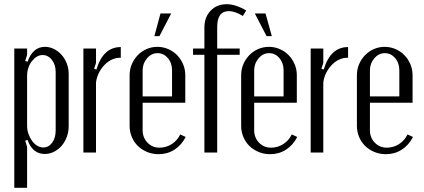

<svg xmlns="http://www.w3.org/2000/svg" viewBox="-20 -726 2018 914"><path d="M100 -436 111 -432Q136 -503 194 -503Q217 -503 237.5 -492.5Q258 -482 273.5 -464.5Q289 -447 298 -423.5Q307 -400 307 -374V-126Q307 -99 298 -74.5Q289 -50 273.5 -32Q258 -14 237 -3.5Q216 7 193 7Q135 7 111 -60L100 -56L109 -27V168H48V-495H109V-465ZM109 -127Q109 -107 115.5 -88.5Q122 -70 132.5 -55.5Q143 -41 157 -32.5Q171 -24 186 -24Q212 -24 228.5 -47Q245 -70 245 -105V-384Q245 -418 227 -441Q209 -464 183 -464Q168 -464 155 -456Q142 -448 131.5 -434.5Q121 -421 115 -403Q109 -385 109 -366Z M437 -495V-426L428 -399L439 -395Q471 -502 555 -502V-451Q534 -452 514 -443Q494 -434 478 -417.5Q462 -401 451 -379.5Q440 -358 437 -333V0H377V-495Z M597 -368Q597 -396 607.5 -420.5Q618 -445 636 -463.5Q654 -482 678 -492.5Q702 -503 729 -503Q756 -503 780.5 -492.5Q805 -482 823 -463.5Q841 -445 851.5 -420.5Q862 -396 862 -368V-237H659V-106Q659 -71 682 -47Q705 -23 739 -23Q771 -23 797.5 -40Q824 -57 838 -86L864 -74Q844 -35 810.5 -13.5Q777 8 735 8Q706 8 680.5 -2.5Q655 -13 636.5 -31Q618 -49 607.5 -74Q597 -99 597 -127ZM799 -267V-391Q799 -426 779 -449.5Q759 -473 730 -473Q701 -473 680 -448.5Q659 -424 659 -391V-267ZM715 -554 744 -662H795L739 -554Z M953 -495V-595Q953 -644 982.5 -675Q1012 -706 1059 -706Q1081 -706 1105 -698Q1129 -690 1152 -676L1136 -650Q1099 -673 1069 -673Q1014 -673 1014 -598V-495H1121V-465H1014V0H953V-465H899V-495Z M1128 -368Q1128 -396 1138.5 -420.5Q1149 -445 1167 -463.5Q1185 -482 1209 -492.5Q1233 -503 1260 -503Q1287 -503 1311.5 -492.5Q1336 -482 1354 -463.5Q1372 -445 1382.5 -420.5Q1393 -396 1393 -368V-237H1190V-106Q1190 -71 1213 -47Q1236 -23 1270 -23Q1302 -23 1328.5 -40Q1355 -57 1369 -86L1395 -74Q1375 -35 1341.5 -13.5Q1308 8 1266 8Q1237 8 1211.5 -2.5Q1186 -13 1167.5 -31Q1149 -49 1138.5 -74Q1128 -99 1128 -127ZM1330 -267V-391Q1330 -426 1310 -449.5Q1290 -473 1261 -473Q1232 -473 1211 -448.5Q1190 -424 1190 -391V-267ZM1249 -554 1193 -662H1244L1274 -554Z M1519 -495V-426L1510 -399L1521 -395Q1553 -502 1637 -502V-451Q1616 -452 1596 -443Q1576 -434 1560 -417.5Q1544 -401 1533 -379.5Q1522 -358 1519 -333V0H1459V-495Z M1679 -368Q1679 -396 1689.5 -420.5Q1700 -445 1718 -463.5Q1736 -482 1760 -492.5Q1784 -503 1811 -503Q1838 -503 1862.5 -492.5Q1887 -482 1905 -463.5Q1923 -445 1933.5 -420.5Q1944 -396 1944 -368V-237H1741V-106Q1741 -71 1764 -47Q1787 -23 1821 -23Q1853 -23 1879.5 -40Q1906 -57 1920 -86L1946 -74Q1926 -35 1892.5 -13.5Q1859 8 1817 8Q1788 8 1762.5 -2.5Q1737 -13 1718.5 -31Q1700 -49 1689.5 -74Q1679 -99 1679 -127ZM1881 -267V-391Q1881 -426 1861 -449.5Q1841 -473 1812 -473Q1783 -473 1762 -448.5Q1741 -424 1741 -391V-267Z"/></svg>

Font: Moniqa Paragraph
Style: Regular
Weight: 400
Designer: Rajesh Rajput
Foundry: Rajesh Rajput
Version: Version 1.000